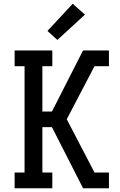

<svg xmlns="http://www.w3.org/2000/svg" viewBox="-20 -1004 640 1024"><path d="M423 0 257 -326H206V-84H259V0H58V-84H111V-651H58V-735H259V-651H206V-409H257L423 -735H561V-651H484L336 -368L484 -84H561V0ZM286 -791 233 -839 368 -984 433 -926Z"/></svg>

Font: Iosevka HT Medium Extended
Style: Regular
Weight: 500
Width: 7
Monospace: yes
Designer: Belleve Invis
Foundry: Belleve Invis
Version: Version 32.3.0; ttfautohint (v1.8.4)